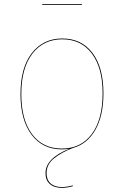

<svg xmlns="http://www.w3.org/2000/svg" viewBox="-20 -713 599 928"><path d="M376 -689H184V-693H376ZM205 124Q205 156 224.5 173.5Q244 191 279 191Q303 191 332 183V187Q303 195 279 195Q242 195 221 176.5Q200 158 200 124Q200 52 315 6Q299 9 279 9Q186 9 132.5 -62Q79 -133 79 -258Q79 -386 134 -456.5Q189 -527 281 -527Q374 -527 427 -457Q480 -387 480 -262Q480 -154 441 -85.5Q402 -17 333 2Q278 23 241.5 52Q205 81 205 124ZM279 5Q371 5 423.5 -65Q476 -135 476 -262Q476 -385 424 -454Q372 -523 281 -523Q190 -523 136.5 -453.5Q83 -384 83 -258Q83 -134 135 -64.5Q187 5 279 5Z"/></svg>

Font: FiraGO Four
Style: Regular
Weight: 100
Designer: bBox Type
Foundry: bBox Type GmbH
Version: Version 1.001